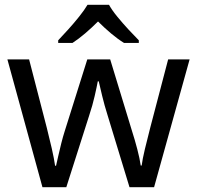

<svg xmlns="http://www.w3.org/2000/svg" viewBox="-20 -786 826 805"><path d="M431 -303Q418 -344 408.5 -383.5Q399 -423 394 -445H390Q386 -423 377 -383.5Q368 -344 354 -302L258 -1H158L11 -537H102L176 -251Q187 -208 197 -164Q207 -120 211 -91H215Q219 -108 224.5 -133Q230 -158 237 -185.5Q244 -213 251 -235L346 -537H442L534 -235Q545 -201 555.5 -161Q566 -121 570 -92H574Q577 -117 587.5 -161Q598 -205 610 -251L685 -537H775L626 -1H523ZM437 -766Q449 -744 471.5 -716.5Q494 -689 518.5 -662.5Q543 -636 562 -617V-606H500Q474 -622 446 -645.5Q418 -669 391 -696Q364 -669 337 -646Q310 -623 284 -606H224V-617Q243 -637 266.5 -663Q290 -689 312 -716.5Q334 -744 347 -766Z"/></svg>

Font: Noto Serif Ottoman Siyaq
Style: Regular
Weight: 400
Designer: Sérgio Martins
Version: Version 1.005; ttfautohint (v1.8.4.7-5d5b)